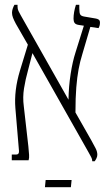

<svg xmlns="http://www.w3.org/2000/svg" viewBox="-20 -667 456 799"><path d="M29 0V-24H48Q60 -24 59 -39L44 -217Q38 -290 63 -373L96 -481L46 -568Q38 -583 34 -593.5Q30 -604 30 -614Q30 -622 33 -631Q36 -640 40 -647H53V-639Q53 -629 57 -621Q61 -613 66 -604L265 -252Q266 -308 274 -359.5Q282 -411 294 -448L329 -560L309 -563Q295 -565 290.5 -571.5Q286 -578 286 -589Q286 -616 296 -647H310V-632Q310 -613 314 -606.5Q318 -600 331 -598L378 -590Q385 -589 390.5 -585.5Q396 -582 396 -573Q396 -566 394.5 -560.5Q393 -555 390 -550L356 -555L323 -443Q313 -411 307 -378.5Q301 -346 297.5 -303.5Q294 -261 294 -199L360 -83Q371 -63 378 -49.5Q385 -36 385 -23Q385 -16 381.5 -8.5Q378 -1 374 4H364Q364 -5 359.5 -13Q355 -21 348 -34L115 -446L97 -376Q86 -337 80 -299.5Q74 -262 79 -225L98 -58Q100 -35 101 -22.5Q102 -10 99 0ZM167 112 170 82H278L275 112Z"/></svg>

Font: Noto Serif Hebrew ExtraCondensed ExtraLight
Style: Regular
Weight: 200
Width: 2
Designer: Monotype Design Team
Foundry: Monotype Imaging Inc.
Version: Version 2.004; ttfautohint (v1.8.4.7-5d5b)